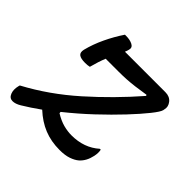

<svg xmlns="http://www.w3.org/2000/svg" viewBox="-154 -741 909 909"><g transform="rotate(45 300.0 -286.5)"><path d="M192 -589H200Q226 -589 243.5 -580Q261 -571 256 -553Q254 -544 249 -532H520Q549 -532 564.5 -512.5Q580 -493 574 -471L573 -465Q570 -451 540.5 -414Q511 -377 464 -327Q417 -277 358 -221.5Q299 -166 235 -115L236 -107Q267 -88 295 -80.5Q323 -73 350 -73Q434 -73 490 -123H496Q500 -105 495 -81Q486 -38 459 -14Q444 -1 419.5 7.5Q395 16 359 16Q302 16 255 -3Q208 -22 166 -61Q120 -28 80 -4Q57 10 38 10Q18 10 9.5 -11Q1 -32 8 -60L10 -67Q139 -136 253.5 -238Q368 -340 468 -455L465 -460Q428 -454 400 -450.5Q372 -447 347.5 -445.5Q323 -444 293 -444H208Q201 -427 194.5 -407Q188 -387 182 -364Q170 -361 152 -361Q124 -361 112 -370Q100 -379 105 -401Q117 -449 140 -497.5Q163 -546 192 -589Z"/></g></svg>

Font: Recursive Mn Csl St
Style: Italic
Weight: 400
Italic angle: -15°
Monospace: yes
Version: Version 1.079;hotconv 1.0.112;makeotfexe 2.5.65598; ttfautoh